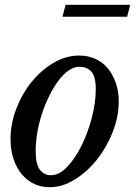

<svg xmlns="http://www.w3.org/2000/svg" viewBox="-20 -772 564 802"><path d="M187 10Q153 10 123.5 -3.5Q94 -17 72 -43Q50 -69 37 -106.5Q24 -144 24 -191Q24 -256 48.5 -319Q73 -382 113 -431Q153 -480 204.5 -510Q256 -540 311 -540Q347 -540 377.5 -526.5Q408 -513 429.5 -487.5Q451 -462 463.5 -426.5Q476 -391 476 -348Q476 -285 451 -221Q426 -157 385.5 -106Q345 -55 293 -22.5Q241 10 187 10ZM193 -40Q227 -40 260.5 -75Q294 -110 320.5 -163.5Q347 -217 363.5 -280Q380 -343 380 -400Q380 -453 361.5 -473Q343 -493 311 -493Q289 -493 266.5 -477.5Q244 -462 224 -435Q204 -408 186.5 -373Q169 -338 156 -299Q143 -260 136 -219.5Q129 -179 129 -142Q129 -85 147 -62.5Q165 -40 193 -40ZM241 -702 254 -752H524L511 -702Z"/></svg>

Font: SVN-Libre Baskerville
Style: Italic
Weight: 400
Italic angle: -14°
Designer: Pablo Impallari, Rodrigo Fuenzalida
Foundry: Pablo Impallari, Rodrigo Fuenzalida
Version: Version 1.000; ttfautohint (v1.8.4)